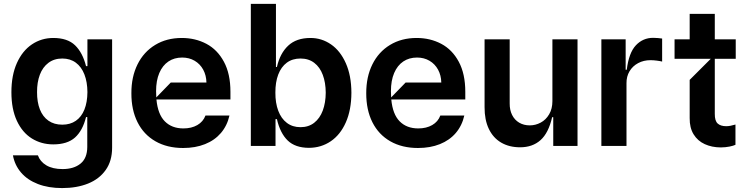

<svg xmlns="http://www.w3.org/2000/svg" viewBox="-20 -747 3824 983"><path d="M46.2 48.3H174Q185.4 80.6 217.5 99.6Q249.6 118.6 300.4 118.6Q358 118.6 392.2 90.7Q426.5 62.9 426.8 5.7V-147.7H420.5Q403.4 -78.5 364.2 -43.1Q324.9 -7.8 252.8 -7.8Q191.8 -7.8 143.1 -38Q94.5 -68.2 66.4 -128.4Q38.4 -188.6 38.4 -274.9Q38.4 -361.9 66.6 -424.5Q94.8 -487.2 143.6 -519.9Q192.5 -552.6 252.8 -552.6Q325.6 -552.6 364.3 -515.1Q403.1 -477.6 420.5 -408.4H427.6V-545.5H554V9.2Q554 77.1 521.1 123.4Q488.3 169.7 430.8 192.8Q373.2 215.9 298.3 215.9Q227.6 215.9 174 195.1Q120.4 174.4 87.9 136.5Q55.4 98.7 46.2 48.3ZM427.6 -275.6Q427.2 -327.4 412.1 -366.1Q397 -404.8 368.3 -426.1Q339.5 -447.4 299 -447.4Q257.1 -447.4 227.8 -425.2Q198.5 -403.1 183.9 -364.3Q169.4 -325.6 169.7 -275.6Q169.4 -224.8 184.1 -187.1Q198.9 -149.5 228 -129.1Q257.1 -108.7 299 -108.7Q339.5 -108.7 368.3 -128.6Q397 -148.4 412.1 -185.9Q427.2 -223.4 427.6 -275.6Z M1159.8 -237.9H780.9Q788 -161.9 823.9 -125.7Q859.7 -89.5 919 -89.5Q960.6 -89.5 990.4 -106.7Q1020.2 -123.9 1032 -155.5H1154.8Q1143.1 -103.7 1111.2 -66.2Q1079.2 -28.8 1029.8 -9.1Q980.5 10.7 917.6 10.7Q835.9 10.7 775.9 -23.6Q715.9 -57.9 684.1 -121.3Q652.3 -184.7 652.7 -269.9Q652.3 -353.3 684.1 -417.4Q715.9 -481.5 774.5 -517Q833.1 -552.6 910.5 -552.6Q980.1 -552.6 1036.6 -522.7Q1093 -492.9 1126.4 -430.9Q1159.8 -369 1159.8 -277ZM854.4 -324.6H1036.9Q1036.2 -361.2 1020.4 -390.3Q1004.6 -419.4 976.6 -435.9Q948.5 -452.4 912.6 -452.4Q872.2 -452.4 842.2 -432.2Q812.1 -411.9 795.6 -373.2Q779.1 -334.5 779.1 -280.2Q779.1 -263.8 780.2 -248.2Z M1264.2 0V-727.3H1392.8V-404.1H1397.7Q1413.7 -474.1 1455.6 -513.3Q1497.5 -552.6 1569.6 -552.6Q1627.1 -552.6 1674.7 -519.7Q1722.3 -486.9 1750.5 -423.5Q1778.8 -360.1 1779.1 -272Q1778.8 -184.3 1750.7 -120.7Q1722.7 -57.2 1673.5 -23.8Q1624.3 9.6 1561.8 9.9Q1491.5 9.6 1452.9 -27.7Q1414.4 -65 1397.7 -137.1H1390.6V0ZM1518.5 -95.9Q1559.7 -95.9 1588.6 -118.4Q1617.5 -141 1632.5 -180.9Q1647.4 -220.9 1647.7 -272.7Q1647.4 -324.2 1632.6 -363.6Q1617.9 -403.1 1589 -425.2Q1560 -447.4 1518.5 -447.4Q1477.3 -447.4 1448.3 -426Q1419.4 -404.5 1404.5 -365.2Q1389.6 -326 1389.9 -272.7Q1389.6 -219.5 1404.7 -179.7Q1419.7 -139.9 1448.7 -117.9Q1477.6 -95.9 1518.5 -95.9Z M2362.2 -237.9H1983.3Q1990.4 -161.9 2026.3 -125.7Q2062.1 -89.5 2121.4 -89.5Q2163 -89.5 2192.8 -106.7Q2222.7 -123.9 2234.4 -155.5H2357.2Q2345.5 -103.7 2313.6 -66.2Q2281.6 -28.8 2232.2 -9.1Q2182.9 10.7 2120 10.7Q2038.4 10.7 1978.3 -23.6Q1918.3 -57.9 1886.5 -121.3Q1854.8 -184.7 1855.1 -269.9Q1854.8 -353.3 1886.5 -417.4Q1918.3 -481.5 1976.9 -517Q2035.5 -552.6 2112.9 -552.6Q2182.5 -552.6 2239 -522.7Q2295.5 -492.9 2328.8 -430.9Q2362.2 -369 2362.2 -277ZM2056.8 -324.6H2239.3Q2238.6 -361.2 2222.8 -390.3Q2207 -419.4 2179 -435.9Q2150.9 -452.4 2115.1 -452.4Q2074.6 -452.4 2044.6 -432.2Q2014.6 -411.9 1998 -373.2Q1981.5 -334.5 1981.5 -280.2Q1981.5 -263.8 1982.6 -248.2Z M2460.9 -198.2V-545.5H2589.5V-218Q2589.1 -183.9 2601.9 -158.4Q2614.7 -132.8 2638.1 -119Q2661.6 -105.1 2692.5 -105.1Q2721.6 -105.1 2748.2 -119.3Q2774.9 -133.5 2791.5 -161.8Q2808.2 -190 2808.2 -229.4V-545.5H2936.8V0H2812.5V-147H2806.8Q2788.4 -66.1 2747.3 -29.5Q2706.3 7.1 2642.8 7.1Q2587 7.1 2545.8 -17Q2504.6 -41.2 2482.6 -87.4Q2460.6 -133.5 2460.9 -198.2Z M3058.9 0V-545.5H3183.2V-389.9H3188.9Q3199.6 -476.9 3235.6 -515.1Q3271.7 -553.3 3323.9 -553.3Q3334.9 -553.3 3348 -552.2Q3361.2 -551.1 3370 -549.7V-431.8Q3360.4 -434.3 3342.9 -436.6Q3325.3 -438.9 3310.4 -438.9Q3275.2 -438.9 3247 -423.8Q3218.8 -408.7 3202.9 -381.9Q3187.1 -355.1 3187.5 -321V0Z M3639.6 -446V-164.1Q3639.2 -128.2 3654.5 -114.5Q3669.7 -100.9 3697.8 -100.9Q3709.5 -100.9 3719.6 -103Q3729.8 -105.1 3745.4 -109.4V-5.7Q3735.1 -0.7 3715 3.4Q3695 7.5 3670.1 7.8Q3624.3 7.5 3588.1 -9.1Q3551.8 -25.6 3531.1 -59.3Q3510.3 -93 3511 -142.8V-338.1L3619 -446H3433.6V-545.5H3511V-676.1H3639.6V-545.5H3746.8V-446Z"/></svg>

Font: Riot Sans
Style: Bold
Weight: 600
Designer: Rasmus Andersson
Foundry: rsms
Version: Version 4.001